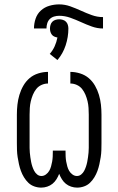

<svg xmlns="http://www.w3.org/2000/svg" viewBox="-20 -848 540 876"><path d="M332 8Q318 8 304.5 3.5Q291 -1 280.5 -9.5Q270 -18 262.5 -30Q255 -42 250 -55Q245 -42 237.5 -30Q230 -18 219.5 -9.5Q209 -1 195.5 3.5Q182 8 168 8Q152 8 136.5 2.5Q121 -3 109.5 -14Q98 -25 89.5 -39Q81 -53 75.5 -68Q70 -83 66.5 -99Q63 -115 60.5 -131Q58 -147 57.5 -163Q57 -179 57 -195V-325Q57 -348 59.5 -370.5Q62 -393 68.5 -415Q75 -437 86.5 -457Q98 -477 115 -491.5Q132 -506 154.5 -513Q177 -520 199 -520V-467Q184 -467 169.5 -460.5Q155 -454 145.5 -442Q136 -430 130 -415.5Q124 -401 120.5 -386Q117 -371 116 -355.5Q115 -340 115 -325V-195Q115 -184 115 -173.5Q115 -163 116 -152Q117 -141 118.5 -130.5Q120 -120 122 -109.5Q124 -99 127.5 -88.5Q131 -78 136 -68.5Q141 -59 149.5 -52Q158 -45 169 -45Q180 -45 189.5 -52Q199 -59 204.5 -68.5Q210 -78 213 -89Q216 -100 218 -111Q220 -122 220.5 -133.5Q221 -145 221 -156V-161H279V-156Q279 -145 279.5 -133.5Q280 -122 282 -111Q284 -100 287 -89Q290 -78 295.5 -68.5Q301 -59 310.5 -52Q320 -45 331 -45Q342 -45 350.5 -52Q359 -59 364 -68.5Q369 -78 372.5 -88.5Q376 -99 378 -109.5Q380 -120 381.5 -130.5Q383 -141 384 -152Q385 -163 385 -173.5Q385 -184 385 -195V-325Q385 -340 384 -355.5Q383 -371 379.5 -386Q376 -401 370 -415.5Q364 -430 354.5 -442Q345 -454 330.5 -460.5Q316 -467 301 -467V-520Q323 -520 345.5 -513Q368 -506 385 -491.5Q402 -477 413.5 -457Q425 -437 431.5 -415Q438 -393 440.5 -370.5Q443 -348 443 -325V-195Q443 -179 442.5 -163Q442 -147 439.5 -131Q437 -115 433.5 -99Q430 -83 424.5 -68Q419 -53 410.5 -39Q402 -25 390.5 -14Q379 -3 363.5 2.5Q348 8 332 8ZM135 -718Q135 -741 142.5 -763Q150 -785 166.5 -800Q183 -815 205 -821.5Q227 -828 250 -828Q276 -828 301 -819Q326 -810 350 -799Q374 -788 399 -779Q424 -770 450 -770V-718Q424 -718 399 -727Q374 -736 350 -747Q326 -758 301 -767Q276 -776 250 -776Q238 -776 226.5 -772.5Q215 -769 207 -761Q199 -753 195.5 -741.5Q192 -730 192 -718ZM242 -574 207 -602Q221 -618 229.5 -637Q238 -656 242 -677Q235 -678 228 -681Q221 -684 216.5 -690Q212 -696 210 -703Q208 -710 208 -718Q208 -726 210.5 -734.5Q213 -743 219 -749Q225 -755 233.5 -757.5Q242 -760 250 -760Q258 -760 266.5 -757.5Q275 -755 281 -749Q287 -743 289.5 -734.5Q292 -726 292 -718Q292 -679 279.5 -641Q267 -603 242 -574Z"/></svg>

Font: Iosevka Term Curly Light
Style: Regular
Weight: 300
Designer: Belleve Invis
Foundry: Belleve Invis
Version: Version 32.3.0